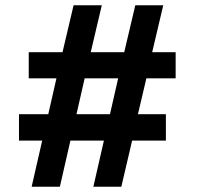

<svg xmlns="http://www.w3.org/2000/svg" viewBox="-20 -708 766 728"><path d="M100 0 140 -175H52V-275H163L194 -411H89V-510H217L259 -688H366L324 -510H451L493 -688H599L557 -510H646V-411H535L503 -275H609V-175H481L440 0H334L374 -175H247L207 0ZM270 -275H397L428 -411H301Z"/></svg>

Font: Saira
Style: Bold
Weight: 700
Designer: Hector Gatti with collaboration of the Omnibus-Type team
Foundry: Omnibus-Type
Version: Version 1.100; ttfautohint (v1.8.3)